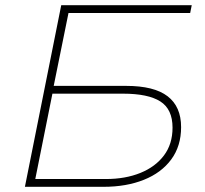

<svg xmlns="http://www.w3.org/2000/svg" viewBox="-20 -720 790 740"><path d="M76 0 216 -700H719L713 -670H244L187 -389H466Q574 -389 626 -349Q678 -309 678 -230Q678 -157 640 -105.5Q602 -54 534.5 -27Q467 0 379 0ZM182 -359 116 -30H388Q463 -30 521 -53.5Q579 -77 612 -121Q645 -165 645 -228Q645 -299 598 -329Q551 -359 454 -359Z"/></svg>

Font: Montserrat ExtraLight
Style: Italic
Weight: 200
Italic angle: -11.3°
Designer: Julieta Ulanovsky
Foundry: Julieta Ulanovsky
Version: Version 9.000; ttfautohint (v1.8.4.7-5d5b)